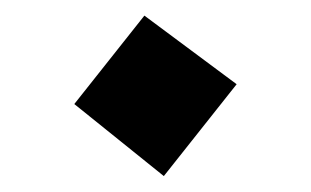

<svg xmlns="http://www.w3.org/2000/svg" viewBox="-20 -334 398 246"><path d="M75.2 -200.7 165 -314 283.2 -226.1 189.9 -108.4Z"/></svg>

Font: Shahab
Style: Regular
Weight: 400
Designer: Mohammad Saleh Souzanchi
Foundry: http://font-store.ir
Version: Version:0.0.2;RFB:1.2.5;Building:2016-11-27 11:18:45.721916